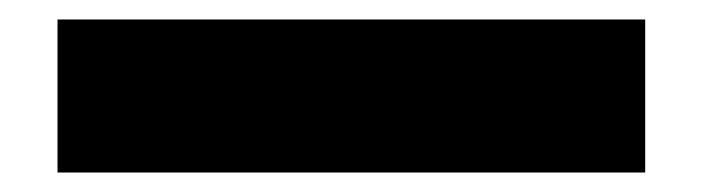

<svg xmlns="http://www.w3.org/2000/svg" viewBox="-20 37 720 197"><path d="M39 57H642V214H39Z"/></svg>

Font: Encode Sans Normal
Style: Black
Weight: 900
Designer: Pablo Impallari, Andres Torresi
Foundry: Pablo Impallari, Andres Torresi
Version: Version 1.000; ttfautohint (v1.00) -l 8 -r 50 -G 200 -x 14 -